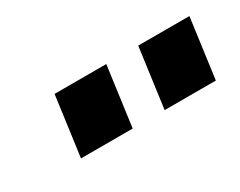

<svg xmlns="http://www.w3.org/2000/svg" viewBox="-34 -847 410 328"><g transform="rotate(-30 171.0 -683.0)"><path d="M76 -742 60 -624H162L178 -742ZM241 -742 225 -624H326L342 -742Z"/></g></svg>

Font: Cheyenne Sans Medium
Style: Italic
Weight: 500
Italic angle: -8.13011°
Designer: The Public Sans project authors (U.S. Web Design System), Libre Franklin designed by Pablo Impallari and Rodrigo Fuenzal
Foundry: The Cheyenne Sans Project Authors
Version: Version 2.007